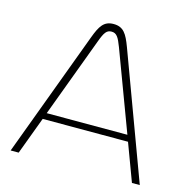

<svg xmlns="http://www.w3.org/2000/svg" viewBox="-101 -777 862 876"><g transform="rotate(15 330.0 -339.5)"><path d="M246 -594 25 0H63L129 -177H532L598 0H635L415 -594C394 -650 377 -679 330 -679C284 -679 267 -650 246 -594ZM140 -207 280 -583C297 -629 307 -643 330 -643C354 -643 364 -626 380 -584L521 -207Z"/></g></svg>

Font: LT Wave Alt Thin
Style: Regular
Weight: 100
Designer: Daniel Lyons
Version: Version 2.5 (Glyphs App)